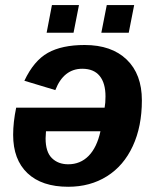

<svg xmlns="http://www.w3.org/2000/svg" viewBox="-20 -712 596 742"><path d="M384.3 -295.9Q387.7 -313.5 387.7 -339.4Q387.7 -391.1 365 -418.7Q342.3 -446.3 297.9 -446.3Q262.2 -446.3 236.1 -425.8Q210 -405.3 193.8 -363.8L74.2 -399.9Q110.8 -477.5 165 -507.8Q219.2 -538.1 307.1 -538.1Q411.1 -538.1 469.7 -481.7Q528.3 -425.3 528.3 -324.2Q528.3 -223.1 493.2 -147.5Q458 -71.3 393.3 -30.8Q328.6 9.8 243.7 9.8Q141.6 9.8 86.2 -42.7Q30.8 -95.2 30.8 -190.9Q30.8 -239.7 42.5 -295.9ZM156.2 -177.2Q156.2 -125 180.4 -101.1Q204.6 -77.1 243.7 -77.1Q290.5 -77.1 322.5 -109.6Q354.5 -142.1 368.2 -204.6H157.7ZM498.5 -692.4 477.5 -585.4H371.6L392.6 -692.4ZM285.2 -692.4 264.2 -585.4H160.2L180.7 -692.4Z"/></svg>

Font: Arimo
Style: Italic
Weight: 400
Italic angle: -12°
Designer: Steve Matteson
Foundry: Monotype Imaging Inc.
Version: Version 1.33